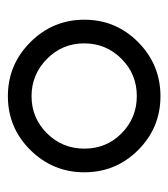

<svg xmlns="http://www.w3.org/2000/svg" viewBox="10 -888 427 487"><g transform="rotate(-90 223.5 -644.5)"><path d="M86.5 -507.5Q30 -564 30 -644Q30 -724 86.5 -781Q143 -838 223 -838Q303 -838 360 -781Q417 -724 417 -644Q417 -564 360 -507.5Q303 -451 223 -451Q143 -451 86.5 -507.5ZM129 -739Q90 -700 90 -644Q90 -588 129 -549.5Q168 -511 223.5 -511Q279 -511 318 -550Q357 -589 357 -644.5Q357 -700 317.5 -739Q278 -778 223 -778Q168 -778 129 -739Z"/></g></svg>

Font: Diplomata SC
Style: Regular
Weight: 400
Width: 7
Designer: Eduardo Rodriguez Tunni
Foundry: Eduardo Rodriguez Tunni
Version: Version 1.001